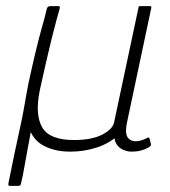

<svg xmlns="http://www.w3.org/2000/svg" viewBox="-20 -492 556 628"><path d="M13 116Q8 116 7.5 113.5Q7 111 8 105Q17 59 27 12Q37 -35 45.5 -74Q54 -113 58 -136Q62 -159 66 -182Q70 -205 73 -219Q84 -270 95.5 -318.5Q107 -367 118 -405.5Q129 -444 133 -463Q135 -469 138 -470.5Q141 -472 147 -472H169Q175 -472 175.5 -470.5Q176 -469 175 -463Q172 -453 165 -427.5Q158 -402 149 -365.5Q140 -329 130 -285.5Q120 -242 110 -196Q94 -117 118 -75.5Q142 -34 222 -34Q280 -34 314 -51.5Q348 -69 353 -91L433 -467Q433 -470 434.5 -471Q436 -472 438 -472H471Q473 -472 474 -471Q475 -470 475 -467L397 -99Q388 -61 396 -45.5Q404 -30 425 -30Q434 -30 444 -33.5Q454 -37 460 -40Q467 -45 469 -39L474 -20Q474 -14 466 -10Q454 -3 440.5 0.5Q427 4 410 4Q397 4 383 -2Q369 -8 360.5 -21.5Q352 -35 355 -58L371 -53Q338 -23 296.5 -9.5Q255 4 210 4Q155 4 117.5 -18.5Q80 -41 71 -92L87 -99Q83 -72 78 -45.5Q73 -19 68 8Q65 24 61.5 44.5Q58 65 54.5 82Q51 99 49 107Q48 113 45.5 114.5Q43 116 38 116Z"/></svg>

Font: Glory ExtraLight
Style: Italic
Weight: 250
Italic angle: -12°
Version: Version 1.011